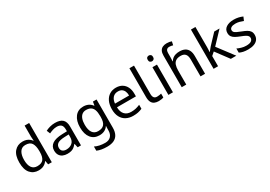

<svg xmlns="http://www.w3.org/2000/svg" viewBox="29 -1873 4533 3220"><g transform="rotate(-30 2295.5 -262.5)"><path d="M275 10Q175 10 115 -59.5Q55 -129 55 -267Q55 -405 115.5 -475.5Q176 -546 276 -546Q318 -546 349 -535.5Q380 -525 403 -507Q426 -489 442 -467H448Q447 -480 444.5 -505.5Q442 -531 442 -546V-760H530V0H459L446 -72H442Q426 -49 403 -30.5Q380 -12 348.5 -1Q317 10 275 10ZM289 -63Q374 -63 408.5 -109.5Q443 -156 443 -250V-266Q443 -366 410 -419.5Q377 -473 288 -473Q217 -473 181.5 -416.5Q146 -360 146 -265Q146 -169 181.5 -116Q217 -63 289 -63Z M903 -545Q1001 -545 1048 -502Q1095 -459 1095 -365V0H1031L1014 -76H1010Q987 -47 962.5 -27.5Q938 -8 906.5 1Q875 10 830 10Q782 10 743.5 -7Q705 -24 683 -59.5Q661 -95 661 -149Q661 -229 724 -272.5Q787 -316 918 -320L1009 -323V-355Q1009 -422 980 -448Q951 -474 898 -474Q856 -474 818 -461.5Q780 -449 747 -433L720 -499Q755 -518 803 -531.5Q851 -545 903 -545ZM929 -259Q829 -255 790.5 -227Q752 -199 752 -148Q752 -103 779.5 -82Q807 -61 850 -61Q918 -61 963 -98.5Q1008 -136 1008 -214V-262Z M1451 -546Q1504 -546 1546.5 -526Q1589 -506 1619 -465H1624L1636 -536H1706V9Q1706 85 1680 136.5Q1654 188 1601 214Q1548 240 1466 240Q1408 240 1359.5 231.5Q1311 223 1273 206V125Q1311 145 1362 156Q1413 167 1471 167Q1540 167 1579.5 126.5Q1619 86 1619 16V-5Q1619 -17 1620 -39.5Q1621 -62 1622 -71H1618Q1590 -30 1548.5 -10Q1507 10 1452 10Q1348 10 1289.5 -63Q1231 -136 1231 -267Q1231 -395 1289.5 -470.5Q1348 -546 1451 -546ZM1463 -472Q1418 -472 1386.5 -448Q1355 -424 1338.5 -378Q1322 -332 1322 -266Q1322 -167 1358.5 -114.5Q1395 -62 1465 -62Q1506 -62 1535 -72.5Q1564 -83 1583 -105.5Q1602 -128 1611 -163Q1620 -198 1620 -246V-267Q1620 -340 1603.5 -385Q1587 -430 1552 -451Q1517 -472 1463 -472Z M2083 -546Q2152 -546 2201.5 -516Q2251 -486 2277.5 -431.5Q2304 -377 2304 -304V-251H1937Q1939 -160 1983.5 -112.5Q2028 -65 2108 -65Q2159 -65 2198.5 -74.5Q2238 -84 2280 -102V-25Q2239 -7 2199 1.5Q2159 10 2104 10Q2028 10 1969.5 -21Q1911 -52 1878.5 -113.5Q1846 -175 1846 -264Q1846 -352 1875.5 -415Q1905 -478 1958.5 -512Q2012 -546 2083 -546ZM2082 -474Q2019 -474 1982.5 -433.5Q1946 -393 1939 -321H2212Q2212 -367 2198 -401Q2184 -435 2155.5 -454.5Q2127 -474 2082 -474Z M2598 10Q2554 10 2519.5 -4.5Q2485 -19 2465 -55.5Q2445 -92 2445 -157V-714H2534V-165Q2534 -117 2552.5 -93Q2571 -69 2611 -69Q2633 -69 2656.5 -72.5Q2680 -76 2693 -80V-6Q2679 1 2651.5 5.5Q2624 10 2598 10Z M2876 -536V0H2788V-536ZM2833 -737Q2853 -737 2868.5 -723.5Q2884 -710 2884 -681Q2884 -653 2868.5 -639Q2853 -625 2833 -625Q2811 -625 2796 -639Q2781 -653 2781 -681Q2781 -710 2796 -723.5Q2811 -737 2833 -737Z M3046 -611Q3046 -665 3063.5 -699Q3081 -733 3114.5 -749Q3148 -765 3194 -765Q3223 -765 3247.5 -760.5Q3272 -756 3288 -749L3273 -680Q3257 -685 3239.5 -688.5Q3222 -692 3202 -692Q3168 -692 3151 -671.5Q3134 -651 3134 -613V-535Q3134 -513 3132.5 -488Q3131 -463 3130 -452H3135Q3154 -483 3179.5 -502Q3205 -521 3238 -530Q3271 -539 3311 -539Q3371 -539 3412.5 -518Q3454 -497 3476 -453.5Q3498 -410 3498 -343V0H3410V-326Q3410 -398 3381 -431.5Q3352 -465 3292 -465Q3234 -465 3199.5 -443.5Q3165 -422 3149.5 -379Q3134 -336 3134 -271V0H3046Z M3750 -363Q3750 -347 3748.5 -321Q3747 -295 3746 -276H3750Q3756 -284 3768 -299Q3780 -314 3792.5 -329.5Q3805 -345 3814 -355L3985 -536H4088L3871 -307L4103 0H3997L3811 -250L3750 -197V0H3663V-760H3750Z M4546 -148Q4546 -96 4520 -61Q4494 -26 4446 -8Q4398 10 4332 10Q4276 10 4235.5 1Q4195 -8 4164 -24V-104Q4196 -88 4241.5 -74.5Q4287 -61 4334 -61Q4401 -61 4431 -82.5Q4461 -104 4461 -140Q4461 -160 4450 -176Q4439 -192 4410.5 -208Q4382 -224 4329 -244Q4277 -264 4240 -284Q4203 -304 4183 -332Q4163 -360 4163 -404Q4163 -472 4218.5 -509Q4274 -546 4364 -546Q4413 -546 4455.5 -536.5Q4498 -527 4535 -510L4505 -440Q4471 -454 4434 -464Q4397 -474 4358 -474Q4304 -474 4275.5 -456.5Q4247 -439 4247 -409Q4247 -387 4260 -371.5Q4273 -356 4303.5 -341.5Q4334 -327 4385 -307Q4436 -288 4472 -268Q4508 -248 4527 -219.5Q4546 -191 4546 -148Z"/></g></svg>

Font: ukannada05
Style: Book
Weight: 400
Designer: Jelle Bosma - Monotype Design Team
Foundry: Monotype Imaging Inc.
Version: Version 2.003